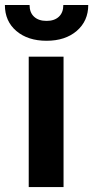

<svg xmlns="http://www.w3.org/2000/svg" viewBox="-51 -758 378 778"><path d="M206.5 0H65.4V-528.3H206.5ZM306.6 -737.8Q306.6 -672.9 260 -632.8Q213.4 -592.8 137.7 -592.8Q62 -592.8 15.4 -632.3Q-31.2 -671.9 -31.2 -737.8H68.8Q68.8 -707 87.2 -690.2Q105.5 -673.3 137.7 -673.3Q169.4 -673.3 187.5 -690.2Q205.6 -707 205.6 -737.8Z"/></svg>

Font: MAUL Bold
Style: Bold
Weight: 700
Designer: MAUL
Version: Version 1.0; 2020; ttfautohint (v1.8.3)